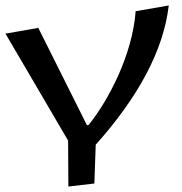

<svg xmlns="http://www.w3.org/2000/svg" viewBox="-174 -507 664 702"><path d="M150 -50 144 -49 -34 -405 -154 -384 75 7 76 175 171 164 176 22C330 -150 424 -322 443 -487L322 -466C310 -306 223 -141 150 -50Z"/></svg>

Font: Gamestation Warped
Style: Regular
Weight: 400
Designer: Jonas Hecksher
Foundry: Jonas Hecksher, Playtypeª, e-types AS
Version: Version 1.003